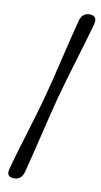

<svg xmlns="http://www.w3.org/2000/svg" viewBox="-98 -795 511 974"><g transform="rotate(10 158.0 -308.0)"><path d="M133.5 -307Q143.5 -343.5 156.5 -396.5Q169.5 -449.5 183.2 -507.2Q197 -565 209.8 -617.8Q222.5 -670.5 232.5 -707.5Q244 -751 283.5 -750.5Q304 -750 311.2 -738Q318.5 -726 313.5 -706Q304 -672 288.8 -620.2Q273.5 -568.5 256.2 -510.5Q239 -452.5 223 -398.5Q207 -344.5 197 -306.5Q187 -269 173.8 -215Q160.5 -161 146.5 -102.8Q132.5 -44.5 119.8 7.2Q107 59 98 93Q86 136.5 47 135.5Q5.5 135 17.5 91Q27 54 42.8 1.8Q58.5 -50.5 75.8 -108Q93 -165.5 108.5 -217.8Q124 -270 133.5 -307Z"/></g></svg>

Font: Fraunces 72pt Soft
Style: Bold Italic
Weight: 700
Italic angle: -16°
Version: Version 1.000;[b76b70a41]